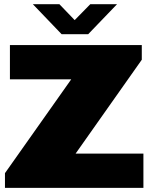

<svg xmlns="http://www.w3.org/2000/svg" viewBox="-20 -905 715 925"><path d="M404.8 -740.2H276.9L138.2 -884.8H266.1L339.8 -808.1L415 -884.8H543.9ZM663.1 -617.2 344.2 -165H670.9V0H3.9V-70.8L323.2 -522.9H27.8V-688H663.1Z"/></svg>

Font: Archivo-RBTV
Style: Regular
Weight: 500
Designer: Hector Gatti
Foundry: Hector Gatti
Version: ""